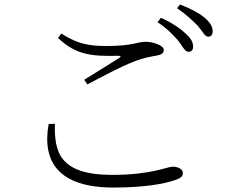

<svg xmlns="http://www.w3.org/2000/svg" viewBox="-20 -833 1040 864"><path d="M828 -600C841 -600 849 -607 849 -623C849 -643 839 -662 813 -684C790 -706 753 -731 704 -753L689 -733C732 -705 760 -675 782 -650C802 -624 812 -600 828 -600ZM491 11C636 11 722 -7 766 -22C793 -31 803 -39 803 -55C803 -72 780 -83 758 -83C731 -83 662 -46 485 -46C246 -46 224 -151 227 -276L199 -275C168 -104 245 11 491 11ZM359 -474 373 -453C437 -487 530 -536 578 -554C630 -575 659 -578 686 -583C708 -587 717 -594 717 -609C717 -628 670 -645 635 -645C599 -645 576 -626 461 -626C382 -626 331 -634 256 -682L241 -662C322 -586 391 -579 511 -582C525 -582 526 -579 516 -572C477 -547 412 -507 359 -474ZM917 -668C930 -668 937 -676 937 -692C937 -712 927 -731 900 -754C876 -774 839 -794 790 -813L777 -796C820 -766 845 -742 869 -718C891 -693 901 -668 917 -668Z"/></svg>

Font: Source Han Serif CN Light
Style: Regular
Weight: 300
Designer: Ryoko NISHIZUKA 西塚涼子 (kana & ideographs); Frank Grießhammer (Latin, Greek & Cyrillic); Wenlong ZHANG 张文龙 (bopomofo); San
Foundry: Adobe
Version: Version 2.003;hotconv 1.1.1;makeotfexe 2.6.0